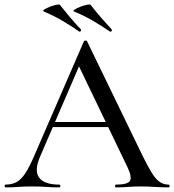

<svg xmlns="http://www.w3.org/2000/svg" viewBox="-25 -811 754 831"><path d="M187 -261 199 -283H471L478 -261ZM704 -12Q709 -12 709 -6Q709 0 704 0Q675 0 644.5 -2Q614 -4 585 -4Q553 -4 529.5 -2Q506 0 477 0Q473 0 473 -6Q473 -12 477 -12Q526 -12 537 -27.5Q548 -43 526 -89L311 -536L343 -584L148 -132Q122 -71 145 -41.5Q168 -12 231 -12Q236 -12 236 -6Q236 0 231 0Q201 0 176 -2Q151 -4 113 -4Q76 -4 53.5 -2Q31 0 -1 0Q-5 0 -5 -6Q-5 -12 -1 -12Q26 -12 46 -22.5Q66 -33 84.5 -61Q103 -89 125 -141L338 -632Q339 -635 345 -635.5Q351 -636 352 -632L592 -137Q616 -88 633.5 -60.5Q651 -33 668 -22.5Q685 -12 704 -12ZM450 -675Q455 -672 458 -676.5Q461 -681 458 -684Q433 -711 410.5 -737Q388 -763 368 -789Q366 -793 352.5 -790.5Q339 -788 323.5 -782Q308 -776 298.5 -770Q289 -764 296 -761Q342 -742 377.5 -721Q413 -700 450 -675ZM317 -675Q322 -672 324.5 -676.5Q327 -681 325 -684Q299 -711 277.5 -737Q256 -763 235 -789Q233 -793 220 -790.5Q207 -788 191.5 -782Q176 -776 167 -770Q158 -764 165 -761Q210 -742 245.5 -721Q281 -700 317 -675Z"/></svg>

Font: Cormorant Garamond Light Medium
Style: Regular
Weight: 500
Version: Version 4.001